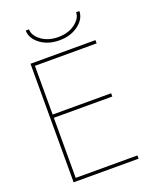

<svg xmlns="http://www.w3.org/2000/svg" viewBox="-166 -1016 903 1111"><g transform="rotate(-20 286.0 -460.0)"><path d="M111 -390V-20H491V0H91V-730H491V-710H111V-410H471V-390ZM131 -920H151Q151 -882 192.5 -851Q234 -820 296 -820Q358 -820 399.5 -851Q441 -882 441 -920H461Q461 -872 413.5 -836Q366 -800 296 -800Q226 -800 178.5 -836Q131 -872 131 -920Z"/></g></svg>

Font: Mplus 1p Thin
Style: Regular
Weight: 250
Version: Version 1.061